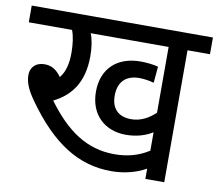

<svg xmlns="http://www.w3.org/2000/svg" viewBox="-71 -706 901 791"><g transform="rotate(10 379.0 -311.0)"><path d="M664 -552H758V-622H0V-552H181C191 -526 195 -492 195 -458C195 -415 187 -378 165 -352C147 -378 125 -393 96 -393C53 -393 36 -366 36 -338C36 -312 45 -282 78 -236C191 -77 304 -7 440 -7C490 -7 541 -18 585 -43V0H664ZM484 -232C436 -232 401 -257 401 -316C401 -374 433 -405 489 -405C510 -405 532 -401 550 -396L556 -464C539 -470 504 -473 482 -473C385 -473 322 -416 322 -319C322 -223 385 -165 474 -165C520 -165 558 -178 585 -195V-118C539 -89 493 -78 441 -78C325 -78 238 -139 155 -252C228 -288 274 -350 274 -458C274 -494 269 -528 259 -552H585V-277C560 -253 526 -232 484 -232Z"/></g></svg>

Font: Noto Sans Devanagari UI SemiCondensed
Style: Regular
Weight: 400
Width: 4
Designer: Jelle Bosma - Monotype Design Team
Foundry: Monotype Imaging Inc.
Version: Version 2.003